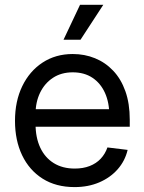

<svg xmlns="http://www.w3.org/2000/svg" viewBox="-20 -762 597 794"><path d="M288.6 11.7Q211.4 11.7 156.2 -23.2Q101.1 -58.1 71.5 -119.9Q42 -181.6 42 -262.2Q42 -343.3 72 -405.5Q102.1 -467.8 156 -503.2Q210 -538.6 280.8 -538.6Q330.1 -538.6 372.8 -521.2Q415.5 -503.9 448 -469.7Q480.5 -435.5 498.5 -384.8Q516.6 -334 516.6 -267.1V-237.8H92.8V-310.5H470.2L432.1 -284.7Q432.1 -337.9 414.1 -377.9Q396 -418 362.3 -440.4Q328.6 -462.9 280.8 -462.9Q233.4 -462.9 199 -440.2Q164.6 -417.5 145.8 -378.7Q127 -339.8 127 -291V-249.5Q127 -192.9 146.5 -151.4Q166 -109.9 202.4 -87.4Q238.8 -64.9 289.1 -64.9Q323.7 -64.9 350.8 -75.4Q377.9 -85.9 396.5 -105.7Q415 -125.5 424.3 -152.3L507.8 -142.1Q497.1 -96.7 466.6 -62Q436 -27.3 390.4 -7.8Q344.7 11.7 288.6 11.7ZM242.7 -597.7 311 -742.2H407.2L313 -597.7Z"/></svg>

Font: Inter 24pt
Style: Regular
Weight: 400
Designer: Rasmus Andersson
Foundry: rsms
Version: Version 4.001;git-66647c0bb